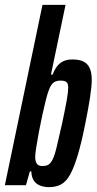

<svg xmlns="http://www.w3.org/2000/svg" viewBox="-31 -763 398 791"><path d="M171 8Q152 8 135.5 2Q119 -4 109 -18Q99 -32 98 -57H92L76 0H-11L144 -743H239L179 -456H186Q193 -475 203.5 -489Q214 -503 229.5 -510.5Q245 -518 267 -518Q296 -518 313 -509.5Q330 -501 338.5 -482.5Q347 -464 347 -434Q347 -408 340 -362Q333 -316 321 -257Q305 -176 289.5 -124.5Q274 -73 258 -44Q242 -15 221 -3.5Q200 8 171 8ZM143 -79Q158 -79 167.5 -84Q177 -89 185.5 -105.5Q194 -122 202.5 -157.5Q211 -193 225 -255Q238 -316 244 -350.5Q250 -385 250 -402Q250 -415 246 -421Q242 -427 235 -429Q228 -431 217 -431Q207 -431 198 -427.5Q189 -424 182 -415Q175 -406 170 -391Q165 -379 158 -351.5Q151 -324 143.5 -289.5Q136 -255 129.5 -220.5Q123 -186 118.5 -157.5Q114 -129 114 -116Q114 -99 120.5 -89Q127 -79 143 -79Z"/></svg>

Font: Saira UltraCondensed
Style: Bold Italic
Weight: 700
Width: 1
Italic angle: -12°
Designer: Hector Gatti with collaboration of the Omnibus-Type team
Foundry: Omnibus-Type
Version: Version 1.101